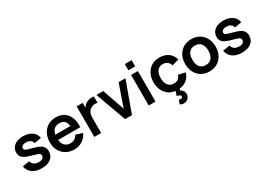

<svg xmlns="http://www.w3.org/2000/svg" viewBox="3 -1715 4078 2940"><g transform="rotate(-30 2042.0 -245.0)"><path d="M278.7 14.8Q178.4 14.8 116 -30.1Q53.7 -75 40 -156.7L163 -175.5Q172.3 -135.5 205 -112.6Q237.7 -89.7 287.2 -89.7Q330.2 -89.7 354.1 -106.8Q378 -123.9 378 -154.2Q378 -172.4 369.2 -183.7Q360.3 -194.9 330.9 -205.4Q301.5 -215.9 240.5 -232.2Q172.7 -249.8 132.6 -270.6Q92.6 -291.4 75.1 -319.9Q57.7 -348.4 57.7 -389Q57.7 -439.5 84 -476.9Q110.3 -514.2 158 -534.6Q205.8 -555 270.2 -555Q333 -555 381.8 -535.5Q430.6 -515.9 460.7 -480Q490.8 -444.2 497.3 -395.7L374.3 -373.5Q369.8 -407.9 343 -428Q316.2 -448 272.2 -450.5Q229.7 -452.8 203.6 -437.6Q177.5 -422.4 177.5 -395.2Q177.5 -379.2 188 -368.3Q198.6 -357.3 230.2 -346.5Q261.8 -335.7 325 -319.7Q389.8 -302.9 428.3 -281.7Q466.9 -260.5 484.1 -231Q501.3 -201.6 501.3 -159.7Q501.3 -78.2 442.2 -31.7Q383 14.8 278.7 14.8Z M856.8 15Q774.9 15 713 -20.5Q651.1 -56.1 616.3 -119Q581.5 -182 581.5 -264.2Q581.5 -352.7 615.6 -417.9Q649.8 -483.2 710.2 -519.1Q770.7 -555 850.2 -555Q933.9 -555 992.7 -515.8Q1051.4 -476.7 1080 -405.2Q1108.7 -333.7 1101.6 -236.3H982V-280.3Q981.5 -368.5 951 -409.1Q920.5 -449.7 855.2 -449.7Q781.2 -449.7 745.1 -403.8Q709 -358 709 -270Q709 -187.8 745.1 -142.8Q781.2 -97.8 850.2 -97.8Q894.7 -97.8 926.8 -117.7Q959 -137.5 976.5 -174.8L1095.7 -139Q1064.8 -65.8 999.9 -25.4Q935 15 856.8 15ZM1042.7 -236.3H671V-327.5H1042.7Z M1334.7 0H1213.5V-540H1320V-408.5L1307 -425.5Q1317.2 -452.5 1333.9 -474.8Q1350.7 -497.2 1374 -511.7Q1393.9 -525.2 1418.1 -532.8Q1442.3 -540.2 1467.8 -542Q1493.3 -543.8 1517.7 -540V-427.5Q1493.3 -434.6 1462.3 -431.9Q1431.2 -429.2 1405.8 -414.7Q1381.1 -401.1 1365.4 -380.1Q1349.7 -359.2 1342.2 -332.4Q1334.7 -305.7 1334.7 -274.3Z M1879.5 0H1758.5L1562.5 -540H1683.2L1819 -148.5L1954.7 -540H2075.5Z M2295.8 -621.8H2175.5V-732.5H2295.8ZM2295.8 0H2175.5V-540H2295.8Z M2680.5 15Q2597.1 15 2538 -22.2Q2478.9 -59.5 2447.6 -124Q2416.2 -188.4 2416 -270Q2416.2 -352.8 2448.7 -417.2Q2481.1 -481.6 2540.6 -518.3Q2600.1 -555 2682.2 -555Q2774.2 -555 2838 -508.8Q2901.8 -462.7 2920.8 -382.7L2800.8 -349.8Q2787.1 -393.5 2754.5 -417.8Q2721.9 -442.2 2680.5 -442.2Q2633.3 -442.2 2603 -419.8Q2572.7 -397.3 2558.2 -358.4Q2543.7 -319.5 2543.5 -270Q2543.8 -192.9 2578.2 -145.4Q2612.7 -97.8 2680.5 -97.8Q2728.8 -97.8 2756.4 -119.9Q2784.1 -142 2798.2 -183.3L2920.8 -156.2Q2896.1 -73.7 2833.6 -29.3Q2771.1 15 2680.5 15ZM2663.2 241.5Q2642.9 241.5 2625.8 236.2Q2608.8 231 2594 223.3L2620.5 152.2Q2640.9 158.8 2652.7 158.8Q2667.7 158.8 2675.8 150.2Q2683.8 141.5 2683.8 131.8Q2683.8 112.6 2664.3 103.5Q2644.8 94.4 2618.5 86.8L2654 -15.3L2726.8 -16.2L2707 41.8Q2735.8 56.1 2751.8 79.1Q2767.8 102.2 2767.8 134.7Q2767.8 181.9 2736.6 211.7Q2705.4 241.5 2663.2 241.5Z M3245.2 15Q3163.9 15 3103.5 -21.5Q3043.1 -58 3009.8 -122.3Q2976.5 -186.6 2976.5 -270.2Q2976.5 -354.8 3010.5 -419Q3044.5 -483.2 3105 -519.1Q3165.4 -555 3245.2 -555Q3326.5 -555 3387.1 -518.5Q3447.8 -482.1 3481.2 -417.9Q3514.7 -353.7 3514.7 -270.2Q3514.7 -185.9 3481 -121.7Q3447.2 -57.4 3386.6 -21.2Q3325.9 15 3245.2 15ZM3245.2 -97.8Q3316.8 -97.8 3352 -146Q3387.2 -194.2 3387.2 -270.2Q3387.2 -348.6 3351.5 -395.4Q3315.8 -442.2 3245.2 -442.2Q3196.7 -442.2 3165.5 -420.3Q3134.2 -398.5 3119.1 -359.8Q3104 -321.2 3104 -270.2Q3104 -191.4 3139.8 -144.6Q3175.7 -97.8 3245.2 -97.8Z M3820.7 14.8Q3720.4 14.8 3658 -30.1Q3595.7 -75 3582 -156.7L3705 -175.5Q3714.3 -135.5 3747 -112.6Q3779.7 -89.7 3829.2 -89.7Q3872.2 -89.7 3896.1 -106.8Q3920 -123.9 3920 -154.2Q3920 -172.4 3911.2 -183.7Q3902.3 -194.9 3872.9 -205.4Q3843.5 -215.9 3782.5 -232.2Q3714.7 -249.8 3674.6 -270.6Q3634.6 -291.4 3617.1 -319.9Q3599.7 -348.4 3599.7 -389Q3599.7 -439.5 3626 -476.9Q3652.3 -514.2 3700 -534.6Q3747.8 -555 3812.2 -555Q3875 -555 3923.8 -535.5Q3972.6 -515.9 4002.7 -480Q4032.8 -444.2 4039.3 -395.7L3916.3 -373.5Q3911.8 -407.9 3885 -428Q3858.2 -448 3814.2 -450.5Q3771.7 -452.8 3745.6 -437.6Q3719.5 -422.4 3719.5 -395.2Q3719.5 -379.2 3730 -368.3Q3740.6 -357.3 3772.2 -346.5Q3803.8 -335.7 3867 -319.7Q3931.8 -302.9 3970.3 -281.7Q4008.9 -260.5 4026.1 -231Q4043.3 -201.6 4043.3 -159.7Q4043.3 -78.2 3984.2 -31.7Q3925 14.8 3820.7 14.8Z"/></g></svg>

Font: Manrope Variable Light
Style: Regular
Weight: 200
Designer: Mikhail Sharanda
Foundry: Mikhail Sharanda
Version: Version 4.505